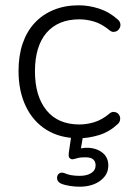

<svg xmlns="http://www.w3.org/2000/svg" viewBox="-20 -514 499 725"><path d="M278 8Q207 8 156 -23.5Q105 -55 77.5 -112.5Q50 -170 50 -246Q50 -304 65.5 -349.5Q81 -395 110.5 -427Q140 -459 182.5 -476.5Q225 -494 278 -494Q315 -494 354 -481.5Q393 -469 425 -440Q432 -434 434 -426Q436 -418 433 -410.5Q430 -403 424 -398.5Q418 -394 409.5 -393.5Q401 -393 392 -401Q364 -424 335.5 -432.5Q307 -441 280 -441Q239 -441 208 -428Q177 -415 155.5 -390Q134 -365 123 -328.5Q112 -292 112 -245Q112 -151 155.5 -97.5Q199 -44 280 -44Q307 -44 335.5 -52.5Q364 -61 392 -84Q401 -92 409.5 -91.5Q418 -91 424 -86.5Q430 -82 432.5 -74.5Q435 -67 433 -59Q431 -51 424 -45Q393 -16 354 -4Q315 8 278 8ZM280 191Q263 191 243.5 188Q224 185 210 179Q200 174 197 166Q194 158 196.5 150.5Q199 143 206 139.5Q213 136 224 140Q235 145 249 147.5Q263 150 281 150Q308 150 324.5 139.5Q341 129 341 110Q341 96 332 88Q323 80 303 80Q295 80 287 80.5Q279 81 269 84Q259 87 254 87.5Q249 88 244 84Q240 81 239.5 75.5Q239 70 240 61L252 -20H297L284 55L263 51Q275 48 286.5 46Q298 44 308 44Q342 44 365.5 61.5Q389 79 389 111Q389 146 358.5 168.5Q328 191 280 191Z"/></svg>

Font: Nunito ExtraLight Light
Style: Regular
Weight: 300
Version: Version 3.602